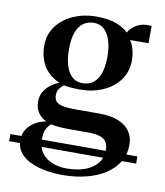

<svg xmlns="http://www.w3.org/2000/svg" viewBox="-126 -601 785 914"><g transform="rotate(10 267.0 -143.5)"><path d="M574 94V128.5H-40V94ZM237 243Q196 243 156 236Q116 229 83.5 214Q51 199 31.2 174Q11.5 149 11.5 113.5Q11.5 85.5 25 63.2Q38.5 41 62.5 26Q86.5 11 117 5.5Q91 -8 77 -29.5Q63 -51 63 -82.5Q63 -107.5 74.2 -127.5Q85.5 -147.5 104.5 -162.5Q123.5 -177.5 146.5 -187Q91 -213 68.2 -255Q45.5 -297 45.5 -348Q45.5 -404 76.5 -444.5Q107.5 -485 157.8 -506.5Q208 -528 266 -528Q324 -528 361.8 -514.2Q399.5 -500.5 421.5 -478Q433 -499.5 457.5 -514.8Q482 -530 509.5 -530H533L532.5 -446L443 -445.5Q450.5 -437.5 456 -422.8Q461.5 -408 465.2 -389.8Q469 -371.5 469 -352Q469 -296.5 439 -256Q409 -215.5 359.2 -193.8Q309.5 -172 249.5 -172Q229.5 -172 208 -173.8Q186.5 -175.5 170 -178.5Q160 -170.5 150.5 -158.2Q141 -146 141 -126Q141 -97.5 163.2 -86.5Q185.5 -75.5 238 -75.5H362Q416.5 -75.5 453.2 -60.2Q490 -45 508.5 -17.8Q527 9.5 527 45.5Q527 92 505.2 128.5Q483.5 165 444.5 190.5Q405.5 216 352.5 229.5Q299.5 243 237 243ZM250 209Q302.5 209 340.8 194.8Q379 180.5 400 153.8Q421 127 421 90.5Q421 69 412.8 54Q404.5 39 384.2 30.8Q364 22.5 329 22.5H226.5Q200 22.5 178.8 20.2Q157.5 18 143 14.5Q130.5 25 121.2 42.5Q112 60 112 93Q112 132.5 131.2 158.2Q150.5 184 182.2 196.5Q214 209 250 209ZM254 -204Q301.5 -204 326.2 -240.5Q351 -277 351 -350.5Q351 -394 340.5 -426.8Q330 -459.5 310.2 -478Q290.5 -496.5 262 -496.5Q231 -496.5 209.2 -480.8Q187.5 -465 176 -433Q164.5 -401 164.5 -352Q164.5 -309 174.2 -275.5Q184 -242 204 -223Q224 -204 254 -204Z"/></g></svg>

Font: Merriweather 120pt SemiBold
Style: Regular
Weight: 600
Version: Version 2.100